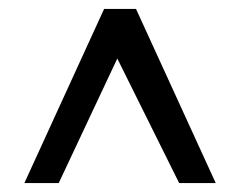

<svg xmlns="http://www.w3.org/2000/svg" viewBox="-20 -644 540 431"><path d="M34.7 -233 213.7 -624H285.3L464.3 -233H382.2L243.3 -512.6L111.8 -233Z"/></svg>

Font: Ancizar Sans Thin
Style: Regular
Weight: 100
Designer: Cesar Puertas, Viviana Monsalve, Julian Moncada, Julian Prieto, Jose Castro, Mariel Hernandez, Felipe Aragon, Sara Alarc
Version: Version 8.100